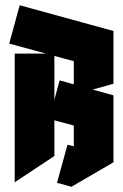

<svg xmlns="http://www.w3.org/2000/svg" viewBox="-20 -694 467 731"><path d="M36 0V-490H155L15 -528L55 -674L412 -576V-375L333 -353L412 -331V-76L252 17L197 2L237 -143L261 -137V-216L187 -236V-100ZM207 -388 261 -373V-461L187 -481V-314Z"/></svg>

Font: Blaka
Style: Regular
Weight: 400
Designer: Mohamed Gaber
Foundry: Kief Type Foundry
Version: Version 1.003; ttfautohint (v1.8.4.7-5d5b)